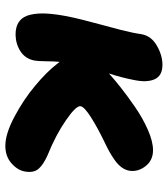

<svg xmlns="http://www.w3.org/2000/svg" viewBox="24 -554 610 697"><g transform="rotate(90 328.5 -206.0)"><path d="M107.9 42Q76.7 42.5 58.1 28.3Q39.6 14.2 33.7 -12.9Q27.8 -40 29.8 -72Q31.7 -104 40 -147Q49.3 -193.4 71.3 -273.4Q93.3 -353.5 98.1 -378.9Q100.1 -386.2 105 -417Q111.8 -451.2 146.7 -471.2Q181.6 -491.2 215.8 -491.2Q255.4 -491.2 268.1 -463.1Q280.8 -435.1 271 -388.2Q262.2 -342.3 247.1 -296.9Q268.6 -316.4 297.9 -339.6Q327.1 -362.8 368.4 -391.4Q409.7 -419.9 452.1 -438.5Q494.6 -457 525.9 -457Q563 -457 584.2 -429.2Q605.5 -401.4 600.1 -370.1Q597.2 -355.5 587.6 -342.5Q578.1 -329.6 562.3 -318.4Q546.4 -307.1 532 -299.1Q517.6 -291 496.1 -280.8Q443.4 -255.4 406.5 -231.9Q369.6 -208.5 366.2 -194.8Q362.3 -178.7 416.3 -141.4Q470.2 -104 543.9 -74.2Q578.1 -59.1 593.5 -41.3Q608.9 -23.4 603 8.8Q598.1 35.2 573 57.1Q547.9 79.1 509.8 79.1Q466.3 79.1 404.3 46.1Q342.3 13.2 291.7 -29.1Q241.2 -71.3 213.9 -106.9Q212.4 -108.9 209.5 -112.5Q206.5 -116.2 205.1 -118.2Q203.1 -98.1 202.9 -68.4Q202.6 -38.6 200.2 -25.9Q193.4 6.8 167.2 23.9Q141.1 41 107.9 42Z"/></g></svg>

Font: Shantell Sans Irregular Bouncy
Style: Italic
Weight: 800
Italic angle: -11.31°
Designer: Stephen Nixon, Anya Danilova, Shantell Martin
Foundry: Arrow Type
Version: Version 1.006;[9816181b4]